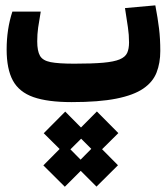

<svg xmlns="http://www.w3.org/2000/svg" viewBox="-20 -378 626 720"><path d="M248.5 4.9Q158.7 4.9 105.2 -13.9Q51.8 -32.7 28.3 -75.9Q4.9 -119.1 4.9 -192.4Q4.9 -268.6 26.4 -334.5H132.8Q126.5 -298.8 123 -274.2Q119.6 -249.5 119.6 -223.1Q119.6 -187 129.9 -168.9Q140.1 -150.9 169.9 -145Q199.7 -139.2 258.3 -139.2Q326.2 -139.2 366.9 -142.8Q407.7 -146.5 428.7 -155.3Q449.7 -164.1 456.8 -179.4Q463.9 -194.8 463.9 -218.8Q463.9 -247.6 459.7 -275.4Q455.6 -303.2 448.7 -347.7L562.5 -357.9Q571.8 -309.1 576.4 -271Q581.1 -232.9 581.1 -187Q581.1 -141.6 567.1 -106Q553.2 -70.3 517.1 -45.7Q481 -21 416 -8.1Q351.1 4.9 248.5 4.9ZM223.1 322.3 142.6 242.2 203.6 180.7 144 121.6 224.6 40.5 283.7 100.1 343.3 40 423.8 121.1 362.8 181.6 422.4 241.7 341.8 321.8 282.7 262.7ZM282.2 220.7 322.3 180.2 284.2 142.1 244.1 182.1Z"/></svg>

Font: CaskaydiaMono NF
Style: Bold
Weight: 700
Designer: Aaron Bell
Foundry: Saja Typeworks
Version: Version 2111.001; ttfautohint (v1.8.4);Nerd Fonts 3.1.1